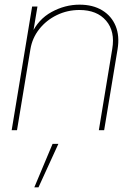

<svg xmlns="http://www.w3.org/2000/svg" viewBox="-20 -550 576 811"><path d="M108.4 -341.8 51.8 0H29.3L115.7 -522.5H138.2L118.7 -405.3L112.8 -405.8Q141.1 -468.3 197.8 -499.3Q254.4 -530.3 315.9 -530.3Q372.6 -530.3 411.9 -506.3Q451.2 -482.4 468.5 -440.2Q485.8 -397.9 476.6 -341.8L419.9 0H397.5L454.1 -343.3Q466.8 -417.5 428.2 -462.6Q389.6 -507.8 315.4 -507.8Q264.6 -507.8 220.2 -486.3Q175.8 -464.8 146 -427.2Q116.2 -389.6 108.4 -341.8ZM125 241.2 202.1 57.6H226.6L142.6 241.2Z"/></svg>

Font: Inter 28pt Thin
Style: Italic
Weight: 250
Italic angle: -9.3988°
Designer: Rasmus Andersson
Foundry: rsms
Version: Version 4.001;git-66647c0bb